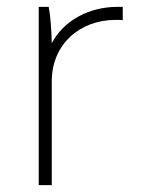

<svg xmlns="http://www.w3.org/2000/svg" viewBox="-20 -540 421 560"><path d="M93 0H131V-303C131 -411 213 -482 317 -482C322 -482 334 -482 338 -481V-520H323C239 -520 166 -480 131 -414C130 -455 127 -496 122 -520H93Z"/></svg>

Font: Fixel Display ExtraLight
Style: Regular
Weight: 200
Designer: AlfaBravo + MacPaw
Foundry: Kyrylo Tkachov, Marchela Mozhyna, Serhii Makarenko, Maria Weinstein, Zakhar Kryvoshyya
Version: Version 1.211